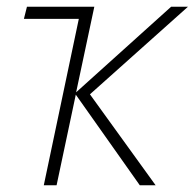

<svg xmlns="http://www.w3.org/2000/svg" viewBox="-20 -550 578 570"><path d="M110 0 214 -494H51L60 -530H260L206 -276L488 -530H538L247 -270L442 0H395L205 -269L148 0Z"/></svg>

Font: Noto Sans Disp ExtLt
Style: Italic
Weight: 200
Italic angle: -12°
Designer: Monotype Design Team
Foundry: Monotype Imaging Inc.
Version: Version 2.000;GOOG;noto-source:20170915:90ef993387c0